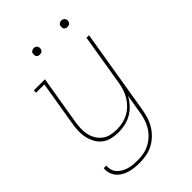

<svg xmlns="http://www.w3.org/2000/svg" viewBox="-266 -803 1131 1131"><g transform="rotate(-45 300.0 -237.0)"><path d="M207 223Q185 223 163.5 221Q142 219 122 213Q102 207 84.5 197Q67 187 54.5 172Q42 157 35.5 137Q29 117 32 95H53Q51 114 56.5 131.5Q62 149 74 161.5Q86 174 101.5 182.5Q117 191 134 196Q151 201 170 202.5Q189 204 208 204Q233 204 258 199Q283 194 306 182Q329 170 348.5 151.5Q368 133 381.5 110.5Q395 88 402.5 64Q410 40 414 15L434 -105Q420 -79 399.5 -56.5Q379 -34 353 -19Q327 -4 298.5 2Q270 8 242 8Q214 8 187 1.5Q160 -5 139 -21Q118 -37 105 -60.5Q92 -84 86 -111Q80 -138 81 -166.5Q82 -195 87 -223L133 -501H64V-520H157L107 -220Q103 -195 101.5 -169Q100 -143 105 -119Q110 -95 122 -74Q134 -53 153 -38Q172 -23 196.5 -17Q221 -11 247 -11Q271 -11 295.5 -16Q320 -21 343 -33Q366 -45 385 -63.5Q404 -82 417.5 -104.5Q431 -127 438.5 -151Q446 -175 450 -199L503 -520H524L435 18Q430 45 421.5 71.5Q413 98 397.5 122.5Q382 147 360.5 167Q339 187 313.5 200Q288 213 260.5 218Q233 223 207 223ZM469 -644Q463 -644 457.5 -646Q452 -648 448 -652.5Q444 -657 443.5 -663.5Q443 -670 444 -676Q444 -681 446.5 -685Q449 -689 453 -691.5Q457 -694 461 -695.5Q465 -697 470 -697Q476 -697 481.5 -694.5Q487 -692 491 -687.5Q495 -683 496 -676.5Q497 -670 496 -664Q495 -659 492.5 -655Q490 -651 486.5 -648.5Q483 -646 478.5 -645Q474 -644 469 -644ZM239 -644Q233 -644 227.5 -646Q222 -648 218 -652.5Q214 -657 213.5 -663.5Q213 -670 214 -676Q214 -681 216.5 -685Q219 -689 223 -691.5Q227 -694 231 -695.5Q235 -697 240 -697Q246 -697 251.5 -694.5Q257 -692 261 -687.5Q265 -683 266 -676.5Q267 -670 266 -664Q265 -659 262.5 -655Q260 -651 256.5 -648.5Q253 -646 248.5 -645Q244 -644 239 -644Z"/></g></svg>

Font: Iosevka HT Thin Extended
Style: Italic
Weight: 100
Width: 7
Italic angle: -9°
Monospace: yes
Designer: Belleve Invis
Foundry: Belleve Invis
Version: Version 32.3.0; ttfautohint (v1.8.4)